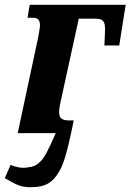

<svg xmlns="http://www.w3.org/2000/svg" viewBox="-48 -556 545 802"><path d="M80 226Q50 226 28.5 217.5Q7 209 -28 188L-4 133Q25 145 52 145Q59 145 69 143Q95 141 113 126Q131 111 146 83Q161 55 185 0H26L111 -398Q112 -406 115.5 -423.5Q119 -441 119 -449Q119 -467 112 -474.5Q105 -482 86 -482H67L76 -536H477L450 -366H388L390 -410Q392 -440 389 -454Q386 -468 377 -473Q368 -478 348 -478H281L203 -121Q199 -102 199 -88Q199 -68 209 -60.5Q219 -53 240 -53H260Q239 52 222.5 105.5Q206 159 177 191Q148 223 98 225Z"/></svg>

Font: Noto Serif CondExtraBold
Style: Italic
Weight: 800
Width: 3
Italic angle: -12°
Designer: Monotype Design Team
Foundry: Monotype Imaging Inc.
Version: Version 1.001